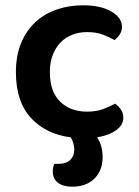

<svg xmlns="http://www.w3.org/2000/svg" viewBox="-20 -508 524 724"><path d="M308 -387Q278 -387 252.5 -377Q227 -367 208.5 -348Q190 -329 179 -301Q168 -273 168 -236Q168 -162 207 -124.5Q246 -87 308 -87Q343 -87 368.5 -96.5Q394 -106 414 -117Q428 -107 436.5 -94Q445 -81 445 -64Q445 -37 418.5 -17.5Q392 2 346 10Q357 26 362 45Q367 64 367 84Q367 135 336 165.5Q305 196 252 196Q218 196 198.5 181Q179 166 179 138Q179 125 184 110H197Q230 110 245 95Q260 80 260 56Q260 46 257 34Q254 22 247 10Q153 -2 96.5 -63.5Q40 -125 40 -236Q40 -299 60 -346.5Q80 -394 114.5 -425.5Q149 -457 195 -472.5Q241 -488 293 -488Q360 -488 400 -464.5Q440 -441 440 -407Q440 -391 431.5 -378Q423 -365 412 -357Q392 -368 367.5 -377.5Q343 -387 308 -387Z"/></svg>

Font: Baloo Paaji 2 SemiBold
Style: Regular
Weight: 600
Designer: Shuchita Grover, Noopur Datye and Ek Type
Foundry: Ek Type
Version: Version 1.640;hotconv 1.0.111;makeotfexe 2.5.65597; ttfautoh